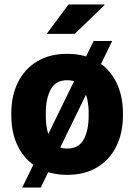

<svg xmlns="http://www.w3.org/2000/svg" viewBox="-20 -782 608 870"><path d="M285.2 10.3Q205.1 10.3 148.2 -23.9Q91.3 -58.1 61.3 -118.7Q31.2 -179.2 31.2 -259.3V-269Q31.2 -348.1 61.3 -408.7Q91.3 -469.2 147.9 -503.7Q204.6 -538.1 284.2 -538.1Q363.8 -538.1 420.4 -503.9Q477.1 -469.7 507.1 -408.9Q537.1 -348.1 537.1 -269V-259.3Q537.1 -179.7 507.1 -118.9Q477.1 -58.1 420.4 -23.9Q363.8 10.3 285.2 10.3ZM285.2 -108.9Q336.4 -108.9 359.1 -149.9Q381.8 -190.9 381.8 -259.3V-269Q381.8 -335.4 358.9 -377Q335.9 -418.5 284.2 -418.5Q232.4 -418.5 210 -377Q187.5 -335.4 187.5 -269V-259.3Q187.5 -189.9 210 -149.4Q232.4 -108.9 285.2 -108.9ZM80.6 67.9 404.3 -596.2H488.3L164.6 67.9ZM191.4 -628.4 290.5 -761.7H452.6L453.6 -758.8L318.4 -628.4Z"/></svg>

Font: Roboto Slab ExtraBold
Style: Regular
Weight: 800
Designer: Google
Version: Version 2.001; ttfautohint (v1.8.3)